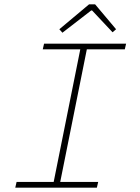

<svg xmlns="http://www.w3.org/2000/svg" viewBox="-20 -860 640 880"><path d="M50 0 56 -26H226L348 -634H176L182 -660H558L552 -634H378L256 -26H430L424 0ZM266 -710 252 -726 388 -840H416L512 -726L496 -712L402 -812H398Z"/></svg>

Font: TypoPRO Source Code Pro
Style: Italic
Weight: 200
Italic angle: -11°
Monospace: yes
Designer: Paul D. Hunt, Teo Tuominen
Foundry: Adobe Systems Incorporated
Version: Version 1.030;PS 1.0;hotconv 1.0.84;makeotf.lib2.5.63406